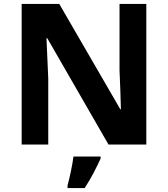

<svg xmlns="http://www.w3.org/2000/svg" viewBox="-20 -734 853 975"><path d="M723 0H531L220 -540H216Q218 -489 220.5 -438Q223 -387 225 -336V0H90V-714H281L591 -179H594Q593 -229 591 -278Q589 -327 587 -376V-714H723ZM491 61V71Q476 104 456 142.5Q436 181 410 221H323V208Q331 179 340 136Q349 93 353 61Z"/></svg>

Font: Noto IKEA Simplified Chinese
Style: Bold
Weight: 700
Designer: Monotype Design Team
Foundry: Monotype Imaging Inc.
Version: Version 1.100